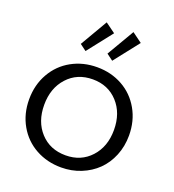

<svg xmlns="http://www.w3.org/2000/svg" viewBox="-175 -1138 1164 1285"><g transform="rotate(20 407.0 -495.5)"><path d="M294.9 -774.9 249 -809.1 362.8 -1003.9 434.1 -952.1ZM484.9 -774.9 439 -809.1 553.2 -1003.9 624 -952.1ZM407.2 13.2Q307.1 13.2 225.8 -31.5Q144.5 -76.2 97.7 -158Q50.8 -239.7 50.8 -342.8Q50.8 -446.3 97.7 -528.3Q144.5 -610.4 225.8 -655.3Q307.1 -700.2 407.2 -700.2Q506.8 -700.2 587.6 -655.3Q668.5 -610.4 715.3 -528.3Q762.2 -446.3 762.2 -342.8Q762.2 -265.6 734.9 -199Q707.5 -132.3 659.9 -85.9Q612.3 -39.6 546.9 -13.2Q481.4 13.2 407.2 13.2ZM407.2 -73.2Q516.6 -73.2 585.7 -148.7Q654.8 -224.1 654.8 -342.8Q654.8 -462.9 585.7 -538.3Q516.6 -613.8 407.2 -613.8Q296.4 -613.8 227.3 -537.8Q158.2 -461.9 158.2 -342.8Q158.2 -223.1 227.1 -148.2Q295.9 -73.2 407.2 -73.2Z"/></g></svg>

Font: BioRhyme
Style: Regular
Weight: 400
Designer: Aoife Mooney
Foundry: Aoife Mooney Type
Version: Version 1.500;PS 001.500;hotconv 1.0.88;makeotf.lib2.5.64775